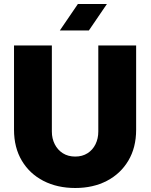

<svg xmlns="http://www.w3.org/2000/svg" viewBox="-20 -927 752 959"><path d="M356 12Q266 12 197 -23.5Q128 -59 89 -124.5Q50 -190 50 -279V-700H239V-270Q239 -235 253.5 -206.5Q268 -178 294 -161.5Q320 -145 356 -145Q391 -145 417 -161.5Q443 -178 457 -206.5Q471 -235 471 -270V-700H660V-279Q660 -190 621 -124.5Q582 -59 513.5 -23.5Q445 12 356 12ZM279 -775 369 -907H514L424 -775Z"/></svg>

Font: MuseoModerno Thin ExtraBold
Style: Regular
Weight: 800
Version: Version 1.002